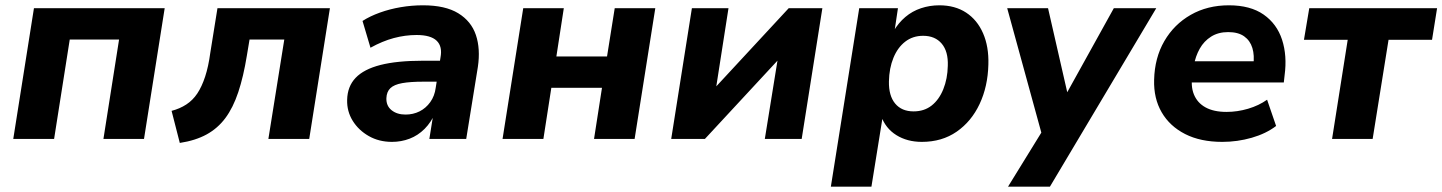

<svg xmlns="http://www.w3.org/2000/svg" viewBox="-20 -524 5439 724"><path d="M30 0 108 -493H601L523 0H370L429 -375H243L184 0Z M658 15 627 -106Q658 -114 682.5 -130Q707 -146 724 -171.5Q741 -197 753.5 -235Q766 -273 773 -325L800 -493H1224L1146 0H992L1052 -375H921L911 -315Q898 -235 878.5 -176.5Q859 -118 830 -79Q801 -40 759 -17Q717 6 658 15Z M1458 11Q1409 11 1370.5 -11Q1332 -33 1310 -68.5Q1288 -104 1289 -147Q1290 -198 1321 -230.5Q1352 -263 1414.5 -279Q1477 -295 1574 -295H1652L1640 -216H1576Q1527 -216 1496.5 -210.5Q1466 -205 1452 -191.5Q1438 -178 1437 -154Q1436 -125 1456.5 -108.5Q1477 -92 1509 -92Q1538 -92 1562 -104Q1586 -116 1602.5 -139Q1619 -162 1623 -193L1641 -307Q1649 -349 1626.5 -370.5Q1604 -392 1551 -392Q1508 -392 1465 -380.5Q1422 -369 1377 -344L1347 -445Q1375 -463 1412.5 -476.5Q1450 -490 1491.5 -497Q1533 -504 1575 -504Q1659 -504 1708 -474Q1757 -444 1774.5 -392Q1792 -340 1782 -272L1738 0H1599L1615 -100H1622Q1606 -63 1581 -38Q1556 -13 1524.5 -1Q1493 11 1458 11Z M1875 0 1953 -493H2106L2078 -311H2269L2298 -493H2451L2373 0H2220L2250 -193H2059L2029 0Z M2511 0 2589 -493H2727L2676 -166H2651L2954 -493H3081L3003 0H2864L2917 -328H2942L2638 0Z M3113 180 3220 -493H3366L3353 -406H3349Q3368 -438 3394 -460Q3420 -482 3453 -493Q3486 -504 3522 -504Q3581 -504 3623 -476.5Q3665 -449 3687 -398.5Q3709 -348 3707 -281Q3705 -198 3674 -132Q3643 -66 3587.5 -27.5Q3532 11 3456 11Q3401 11 3360 -14.5Q3319 -40 3302 -88L3309 -87L3266 180ZM3425 -104Q3465 -104 3493 -126Q3521 -148 3537 -187.5Q3553 -227 3554 -276Q3556 -330 3531 -359.5Q3506 -389 3461 -389Q3422 -389 3393.5 -367Q3365 -345 3349 -306Q3333 -267 3332 -217Q3331 -163 3355.5 -133.5Q3380 -104 3425 -104Z M3781 180 3924 -52 3916 10 3778 -493H3932L4012 -143H3986L4180 -493H4340L3939 180Z M4589 11Q4507 11 4449 -18.5Q4391 -48 4360.5 -100.5Q4330 -153 4332 -223Q4334 -306 4370.5 -369Q4407 -432 4470 -468Q4533 -504 4614 -504Q4695 -504 4745 -469Q4795 -434 4814.5 -374Q4834 -314 4824 -240L4821 -213H4454L4466 -293H4721L4706 -278Q4711 -315 4702.5 -343Q4694 -371 4671.5 -387Q4649 -403 4611 -403Q4574 -403 4547 -386Q4520 -369 4504 -340.5Q4488 -312 4482 -278L4477 -245Q4469 -200 4482 -168Q4495 -136 4526 -119Q4557 -102 4605 -102Q4646 -102 4686.5 -114Q4727 -126 4758 -148L4792 -49Q4754 -20 4700 -4.5Q4646 11 4589 11Z M5003 0 5062 -374H4897L4917 -493H5399L5380 -374H5216L5156 0Z"/></svg>

Font: Nunito Sans 11pt ExtraBold
Style: Italic
Weight: 800
Italic angle: -9°
Version: Version 3.101;gftools[0.9.27]